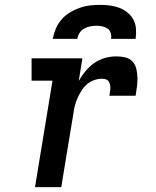

<svg xmlns="http://www.w3.org/2000/svg" viewBox="-20 -770 640 790"><path d="M124 0 196 -438H110V-530H319L304 -437Q316 -458 332 -477.5Q348 -497 368.5 -511Q389 -525 412 -531.5Q435 -538 459 -538Q477 -538 495 -534Q513 -530 525 -517Q537 -504 541 -486.5Q545 -469 545.5 -450.5Q546 -432 543.5 -413.5Q541 -395 538 -376H430Q431 -384 432.5 -392Q434 -400 434 -407.5Q434 -415 432.5 -422.5Q431 -430 426.5 -436Q422 -442 414.5 -444Q407 -446 399 -446Q383 -446 366.5 -440Q350 -434 337 -422.5Q324 -411 315 -396.5Q306 -382 299 -366.5Q292 -351 288 -335Q284 -319 282 -303L232 0ZM197 -610Q201 -631 209.5 -651.5Q218 -672 232.5 -689Q247 -706 266.5 -718Q286 -730 307 -737.5Q328 -745 349 -747.5Q370 -750 391 -750Q412 -750 432 -747.5Q452 -745 470.5 -738Q489 -731 504.5 -718.5Q520 -706 529 -689Q538 -672 539.5 -651.5Q541 -631 538 -610H437Q439 -622 435.5 -634Q432 -646 422.5 -652.5Q413 -659 401 -661.5Q389 -664 377 -664Q364 -664 351 -661.5Q338 -659 326.5 -652.5Q315 -646 307.5 -634.5Q300 -623 298 -610Z"/></svg>

Font: Iosevka Slab Semibold Extended
Style: Italic
Weight: 600
Width: 7
Italic angle: -9°
Monospace: yes
Designer: Belleve Invis
Foundry: Belleve Invis
Version: Version 11.1.0; ttfautohint (v1.8.3)